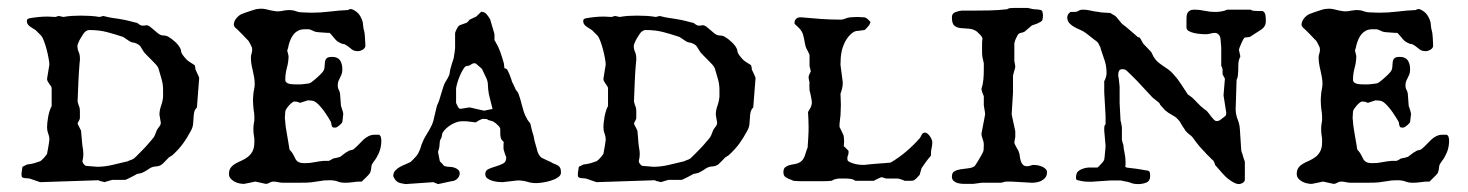

<svg xmlns="http://www.w3.org/2000/svg" viewBox="-20 -463 3731 488"><path d="M34.7 -21Q34.7 -24.4 35.9 -31.2Q37.1 -38.1 37.1 -39.1Q38.1 -39.6 42.5 -41.7Q46.9 -43.9 48.8 -44.9Q59.1 -45.9 67.4 -48.3Q75.7 -50.8 82 -53.2Q84 -54.2 86.9 -56.9Q89.8 -59.6 92.5 -62.7Q95.2 -65.9 97.2 -68.6Q99.1 -71.3 99.6 -71.8Q99.6 -72.3 100.3 -76.2Q101.1 -80.1 102.1 -85.4Q103 -90.8 104 -96.9Q105 -103 105.5 -107.4Q105.5 -116.2 102.5 -123.5Q99.6 -130.9 99.6 -139.2Q99.6 -144 100.3 -151.4Q101.1 -158.7 102.5 -166.5Q104 -174.3 106.2 -181.4Q108.4 -188.5 111.3 -193.4V-238.3Q111.3 -241.2 109.4 -244.1Q107.4 -247.1 105.2 -250Q103 -252.9 101.3 -256.1Q99.6 -259.3 99.6 -262.7L105.5 -298.8Q105.5 -304.2 103.5 -314.9Q101.6 -325.7 98.6 -336.9Q95.7 -348.1 92 -357.9Q88.4 -367.7 85.4 -371.6L70.3 -386.7Q67.4 -388.7 63.5 -390.9Q59.6 -393.1 56.4 -395.5Q53.2 -397.9 50.8 -401.1Q48.3 -404.3 48.3 -408.7Q48.3 -412.6 49.3 -413.8Q50.3 -415 54.7 -416.5Q65.9 -418.5 77.6 -419.7Q89.4 -420.9 100.6 -420.9L120.6 -419.9Q121.6 -419.9 124.8 -421.1Q127.9 -422.4 129.4 -422.4L141.1 -419.9Q151.9 -421.9 162.8 -422.6Q173.8 -423.3 185.1 -423.3Q197.3 -423.3 209.2 -422.6Q221.2 -421.9 232.9 -419.9L242.7 -422.4Q256.8 -418.5 268.8 -417Q280.8 -415.5 293 -413.1Q295.9 -412.6 301.5 -411.4Q307.1 -410.2 312.7 -408.7Q318.4 -407.2 323 -406Q327.6 -404.8 328.6 -404.8Q329.6 -403.8 333.3 -401.4Q336.9 -398.9 337.9 -398.9Q338.9 -397.9 341.3 -397.9Q342.3 -397.9 345 -397.9Q347.7 -397.9 351.6 -398.9Q356 -398.9 361.3 -395.5Q361.8 -394.5 365 -392.1Q368.2 -389.6 371.8 -386.5Q375.5 -383.3 378.7 -380.6Q381.8 -377.9 382.8 -377.4Q388.2 -373 395.8 -372.8Q403.3 -372.6 408.7 -369.1Q416.5 -364.7 425.8 -356Q435.1 -347.2 438.5 -339.4Q439.5 -338.4 440.2 -333.5Q440.9 -328.6 441.9 -327.6Q442.4 -326.2 444.3 -323.5Q446.3 -320.8 448.7 -317.9Q451.2 -314.9 453.4 -312.5Q455.6 -310.1 457 -309.1Q457.5 -308.6 460 -306.9Q462.4 -305.2 465.6 -303.2Q468.8 -301.3 471.4 -299.6Q474.1 -297.9 474.6 -297.4Q475.6 -296.4 476.3 -291.3Q477.1 -286.1 477.1 -285.6Q477.5 -284.7 479 -281.7Q480.5 -278.8 481.9 -275.4Q483.4 -272 484.9 -268.8Q486.3 -265.6 486.3 -265.1L480.5 -189.9Q475.1 -184.6 473.6 -177.7Q472.2 -170.9 471.9 -163.1Q471.7 -155.3 470.7 -147Q469.7 -138.7 465.3 -130.9Q455.6 -112.3 444.8 -97.7Q434.1 -83 418 -68.4L408.7 -62.5Q408.2 -62 405.8 -59.3Q403.3 -56.6 400.4 -53.7Q397.5 -50.8 394.8 -48.1Q392.1 -45.4 391.1 -44.9Q385.3 -40.5 376.7 -40Q368.2 -39.6 361.3 -35.6Q360.4 -34.7 353.3 -30.3Q346.2 -25.9 340.3 -23.4Q339.4 -22.9 334.5 -22Q329.6 -21 328.6 -21Q327.6 -20.5 323.5 -18.1Q319.3 -15.6 314.2 -13.2Q309.1 -10.7 304.7 -8.5Q300.3 -6.3 298.8 -5.9H266.1Q265.1 -5.9 262.5 -5.1Q259.8 -4.4 256.6 -3.4Q253.4 -2.4 250.2 -1.5Q247.1 -0.5 245.1 0Q243.7 -1 238 -2Q232.4 -2.9 230.5 -4.9L82 0Q81.1 -0.5 77.1 -1.7Q73.2 -2.9 68.6 -4.6Q64 -6.3 60.1 -7.6Q56.2 -8.8 54.7 -9.3Q52.7 -9.8 49.3 -9.8Q45.9 -9.8 42.7 -10.3Q39.6 -10.7 37.1 -12.2Q34.7 -13.7 34.7 -17.6ZM226.6 -39.1Q246.1 -39.1 266.1 -43.9Q286.1 -48.8 305.2 -53.2Q306.2 -54.2 312 -56.2Q317.9 -58.1 320.3 -60.1Q321.8 -61 325.7 -64.9Q329.6 -68.8 334.2 -73.5Q338.9 -78.1 343 -82.5Q347.2 -86.9 349.6 -89.4Q351.1 -90.8 354 -94.2Q356.9 -97.7 360.1 -101.3Q363.3 -105 366.2 -108.4Q369.1 -111.8 370.1 -113.3Q370.6 -113.3 371.6 -115.5Q372.6 -117.7 373.5 -119.1Q373.5 -119.6 374.5 -121.8Q375.5 -124 376.5 -126.5Q377.4 -128.9 378.2 -131.1Q378.9 -133.3 379.4 -133.3Q381.8 -137.7 385.3 -141.8Q388.7 -146 388.7 -151.4L385.3 -171.4Q385.3 -182.6 389.4 -194.1Q393.6 -205.6 394.5 -217.3V-234.9Q394.5 -249 390.6 -262.2Q386.7 -275.4 382.8 -289.1Q381.3 -293.5 376.5 -298.8Q371.6 -304.2 366 -309.8Q360.4 -315.4 355 -320.8Q349.6 -326.2 346.2 -330.1Q340.8 -338.4 337.4 -344.2Q334 -350.1 322.8 -354Q321.8 -354 316.7 -355.2Q311.5 -356.4 311 -357.4Q310.1 -357.4 304.2 -361.6Q298.3 -365.7 293 -369.1Q272.5 -376 252.4 -381.3Q232.4 -386.7 207 -386.7Q204.6 -386.7 203.1 -386.2Q201.7 -385.7 197.8 -383.3Q195.3 -381.8 191.9 -377Q188.5 -372.1 185.1 -366.2Q181.6 -360.4 179.2 -354.7Q176.8 -349.1 176.8 -346.2Q176.8 -337.9 179.9 -331.1Q183.1 -324.2 183.1 -314.9Q183.1 -314 183.1 -310.3Q183.1 -306.6 182.6 -306.6Q180.2 -279.3 179.2 -253.9Q178.2 -228.5 177.2 -205.1L179.7 -195.8Q181.2 -193.4 181.4 -191.4Q181.6 -189.5 182.6 -187.5Q183.1 -185.1 183.1 -179.7V-171.4Q183.1 -169.4 183.1 -165Q183.1 -160.6 182.6 -160.6Q182.6 -159.7 179.9 -154.8Q177.2 -149.9 177.2 -148.4L186 -130.9Q186 -129.9 186.5 -125Q187 -120.1 187.5 -114Q188 -107.9 188.5 -101.8Q189 -95.7 189.5 -92.3Q190.4 -86.9 191.2 -81.8Q191.9 -76.7 191.9 -70.8Q191.9 -63 189.5 -53.2Q189.9 -49.8 192.1 -46.9Q194.3 -43.9 197.8 -41.5Z M562 -21Q562 -31.2 566.9 -37.4Q571.8 -43.5 578.9 -47.4Q585.9 -51.3 594.2 -54.9Q602.5 -58.6 609.6 -64Q616.7 -69.3 621.6 -78.1Q626.5 -86.9 626.5 -101.6Q626.5 -105.5 626.5 -109.1Q626.5 -112.8 625.5 -116.7Q624 -125.5 624 -135.3Q624 -143.1 625.5 -151.4Q626.5 -155.3 626.5 -158.4Q626.5 -161.6 626.5 -165.5Q626.5 -170.9 626 -175.3Q625.5 -179.7 624.5 -185.1Q624 -190.4 623.5 -196.3Q623 -202.1 623 -208Q623 -213.4 623.5 -218.5Q624 -223.6 624.5 -229Q625.5 -234.4 626.5 -239.5Q627.4 -244.6 627.4 -250Q627.4 -258.8 625.7 -267.8Q624 -276.9 622.1 -285.6Q620.1 -293 618.9 -301Q617.7 -309.1 617.7 -316.9Q617.7 -319.8 618.2 -322.5Q618.7 -325.2 619.6 -327.6Q621.1 -332.5 621.1 -337.9Q621.1 -338.4 620.8 -338.6Q620.6 -338.9 620.6 -339.8V-341.3Q620.1 -342.8 618.9 -345.5Q617.7 -348.1 616.2 -350.8Q614.7 -353.5 613.5 -356Q612.3 -358.4 611.8 -358.9Q609.9 -360.8 605 -366Q600.1 -371.1 594.7 -376.7Q589.4 -382.3 584.2 -387.2Q579.1 -392.1 577.1 -393.6Q576.7 -394.5 575.4 -396.5Q574.2 -398.4 574.2 -399.4Q574.2 -409.2 581.5 -417.5Q588.9 -425.8 596.7 -428.2Q600.1 -429.7 605.7 -431.6Q611.3 -433.6 616.9 -435.3Q622.6 -437 627 -438.5Q631.3 -439.9 632.3 -439.9Q633.3 -439.9 637.2 -440.4Q641.1 -440.9 643.1 -440.9Q649.9 -440.9 656 -439.5Q662.1 -438 668.5 -436.5Q672.4 -436 676.8 -435.1Q681.2 -434.1 685.5 -434.1Q689.9 -434.1 693.4 -434.6Q696.8 -435.1 700.7 -436Q704.1 -436.5 707.5 -437Q710.9 -437.5 714.8 -437.5Q724.1 -437.5 731.9 -434.6Q739.7 -431.6 748 -431.6Q748.5 -431.6 751.5 -431.4Q754.4 -431.2 758.1 -431.2Q761.7 -431.2 765.4 -430.9Q769 -430.7 771.5 -430.7Q794.9 -430.7 818.1 -433.6Q841.3 -436.5 864.7 -437.5Q867.2 -439.5 868.9 -439.7Q870.6 -439.9 874 -439.9Q886.7 -434.6 893.1 -425.8Q899.4 -417 902.3 -405.3Q902.3 -404.3 902.6 -401.4Q902.8 -398.4 903.3 -395Q903.8 -391.6 904.3 -388.7Q904.8 -385.7 905.3 -385.3Q905.3 -384.8 905.8 -383.5Q906.2 -382.3 906.7 -378.2Q907.2 -374 907.7 -366.7Q908.2 -359.4 908.7 -347.2Q908.7 -340.8 902.1 -336.9Q895.5 -333 890.1 -333Q884.8 -333 881.3 -334Q877.9 -335 875 -336.9Q872.1 -338.9 869.1 -341.6Q866.2 -344.2 861.8 -347.2Q861.3 -347.2 859.1 -348.4Q856.9 -349.6 856 -350.6Q855.5 -350.6 851.6 -351.3Q847.7 -352.1 846.7 -353Q836.9 -356.9 831.3 -364Q825.7 -371.1 817.9 -379.4Q815.4 -379.4 810.3 -379.6Q805.2 -379.9 799.1 -380.4Q793 -380.9 787.6 -381.3Q782.2 -381.8 780.3 -382.8Q779.3 -382.8 774.4 -385.3Q769.5 -387.7 768.1 -387.7Q767.6 -388.7 762.5 -388.7Q757.3 -388.7 754.9 -388.7Q745.1 -388.7 738.3 -385.3Q731.4 -381.8 726.6 -376Q721.7 -370.1 718.5 -362.5Q715.3 -355 713.4 -347.2Q713.4 -346.2 712.2 -341.3Q710.9 -336.4 710 -334.5Q710 -333.5 710.7 -331.8Q711.4 -330.1 713.4 -320.8Q713.4 -305.7 709.2 -290.8Q705.1 -275.9 705.1 -260.3Q705.1 -255.9 708 -253.4Q710.9 -251 715.1 -250Q719.2 -249 723.9 -248.8Q728.5 -248.5 731.9 -248.5H743.2Q745.6 -248.5 749.8 -249Q753.9 -249.5 757.8 -250Q761.7 -250.5 764.9 -251Q768.1 -251.5 768.1 -252Q768.6 -252 771 -253.7Q773.4 -255.4 776.1 -257.6Q778.8 -259.8 781.7 -262.2Q784.7 -264.6 786.1 -266.1Q787.6 -267.6 789.8 -269.5Q792 -271.5 794.2 -273.7Q796.4 -275.9 798.1 -277.8Q799.8 -279.8 800.3 -280.3Q804.7 -286.1 804.9 -293Q805.2 -299.8 805.9 -305.4Q806.6 -311 810.1 -314.7Q813.5 -318.4 824.2 -318.4Q838.4 -318.4 844.2 -309.6Q850.1 -300.8 850.1 -287.1Q850.1 -278.8 848.1 -273.9Q846.2 -269 844 -265.1Q841.8 -261.2 840.1 -256.8Q838.4 -252.4 838.4 -245.6Q838.4 -239.3 840.8 -235.1Q843.3 -231 844.2 -225.6L846.7 -193.4Q847.2 -192.9 847.9 -190.4Q848.6 -188 849.6 -184.8Q850.6 -181.6 851.6 -178.5Q852.5 -175.3 852.5 -173.3Q852.1 -170.9 851.8 -167.5Q851.6 -164.1 851.1 -160.6Q850.6 -156.7 850.1 -152.8Q849.6 -151.4 847.7 -149.2Q845.7 -147 843 -144.8Q840.3 -142.6 837.4 -140.6Q834.5 -138.7 832.5 -138.7Q830.6 -138.7 827.6 -138.9Q824.7 -139.2 824.2 -141.1Q823.2 -142.1 822.3 -147Q821.3 -151.9 821.3 -152.8Q818.8 -157.2 814.9 -163.6Q811 -169.9 806.2 -177Q801.3 -184.1 795.4 -190.9Q789.6 -197.8 783.7 -202.6Q778.3 -206.5 772.2 -207.3Q766.1 -208 762.2 -208L743.2 -201.7Q742.2 -201.7 738.5 -203.1Q734.9 -204.6 733.4 -204.6H731.4Q730.5 -204.6 730 -204.8Q729.5 -205.1 728.5 -205.1Q726.1 -205.1 722.2 -202.1Q718.3 -199.2 714.6 -195.1Q710.9 -190.9 708 -186.5Q705.1 -182.1 705.1 -179.2Q705.1 -178.2 704.6 -173.1Q704.1 -168 704.1 -164.6Q704.1 -163.6 704.1 -161.6Q704.1 -159.7 704.6 -157.7Q704.6 -155.8 705.1 -152.8Q705.1 -148.9 706.5 -138.9Q708 -128.9 710 -117.9Q711.9 -106.9 713.6 -96.9Q715.3 -86.9 715.8 -83Q722.7 -75.7 725.6 -69.6Q728.5 -63.5 731.2 -58.6Q733.9 -53.7 739 -51Q744.1 -48.3 755.4 -48.3Q767.6 -48.3 779.5 -50.8Q791.5 -53.2 803.7 -54.2H815.4Q816.4 -54.2 821 -56.6Q825.7 -59.1 826.7 -60.1L838.4 -62.5Q840.3 -63.5 843.5 -64.2Q846.7 -64.9 846.7 -65.9Q848.1 -66.9 854 -71.5Q859.9 -76.2 861.8 -76.7Q866.7 -80.6 872.1 -81.3Q877.4 -82 881.3 -85.9Q887.2 -90.8 892.8 -96.9Q898.4 -103 904.3 -108.4Q910.2 -113.8 917.2 -117.2Q924.3 -120.6 933.1 -120.6H943.4Q947.3 -118.2 948.2 -113.8Q949.2 -109.4 949.2 -105Q949.2 -82.5 937 -62.5Q937 -62 935.3 -59.6Q933.6 -57.1 931.4 -54.2Q929.2 -51.3 927.5 -48.6Q925.8 -45.9 925.3 -44.9Q924.8 -44.4 924.3 -42Q923.8 -39.6 923.6 -36.6Q923.3 -33.7 922.9 -31Q922.4 -28.3 921.9 -27.8Q921.9 -26.9 921.1 -24.9Q920.4 -22.9 919.4 -22Q918.5 -20.5 915.8 -17.6Q913.1 -14.6 909.7 -11.5Q906.2 -8.3 903.3 -5.4Q900.4 -2.4 899.4 -1.5H895Q886.2 -1.5 877.4 0Q867.2 1.5 856.9 1.5Q846.7 1.5 838.4 -1.7Q830.1 -4.9 817.9 -4.9Q815.4 -4.9 810.1 -4.6Q804.7 -4.4 803.7 -4.4L780.8 -1Q770 1 758.8 1.2Q747.6 1.5 736.3 1.5H700.7Q692.9 1.5 687 0Q681.2 -1.5 674.3 -1.5Q669.4 -1.5 664.8 1.5Q660.2 4.4 655.8 4.4L628.9 -1.5Q628.4 -1.5 625 -0.7Q621.6 0 617.2 1Q612.8 2 607.9 2.9Q603 3.9 600.1 4.4Q594.2 4.4 587.6 2.9Q581.1 1.5 575.4 -1.7Q569.8 -4.9 565.9 -9.5Q562 -14.2 562 -21Z M1266.6 -64Q1266.1 -64.5 1265.1 -67.1Q1264.2 -69.8 1263.2 -72.8Q1262.2 -75.7 1261.5 -78.1Q1260.7 -80.6 1260.7 -81.1Q1259.8 -82.5 1259.8 -85.2Q1259.8 -87.9 1259.8 -91.3Q1259.8 -94.2 1259.8 -97.2Q1259.8 -100.1 1260.7 -101.6Q1253.9 -107.9 1252.7 -113Q1251.5 -118.2 1251.5 -125V-135.3Q1251.5 -136.2 1250.5 -138.2Q1249.5 -140.1 1249 -141.1Q1247.6 -142.1 1243.4 -146.5Q1239.3 -150.9 1236.8 -151.9Q1232.9 -155.3 1227.1 -156.2Q1221.2 -157.2 1216.8 -160.6Q1215.8 -160.6 1212.2 -160.6Q1208.5 -160.6 1207.5 -161.1Q1204.1 -160.2 1199.5 -158Q1194.8 -155.8 1193.8 -154.8L1189 -151.9L1165 -154.8H1153.3Q1147 -154.8 1140.1 -152.3Q1133.3 -149.9 1126.7 -146Q1120.1 -142.1 1114.5 -137Q1108.9 -131.8 1105.5 -126.5Q1104.5 -125.5 1103.5 -120.6Q1102.5 -115.7 1102.5 -114.7Q1101.6 -111.8 1099.6 -108.6Q1097.7 -105.5 1097.7 -101.6L1096.7 -89.4L1093.3 -76.7L1097.7 -54.2Q1097.7 -53.2 1099.1 -51.8Q1100.6 -50.3 1102.5 -48.3Q1107.9 -43 1107.9 -42Q1107.9 -41.5 1109.6 -41Q1111.3 -40.5 1113.3 -40Q1115.2 -39.6 1117.2 -39.3Q1119.1 -39.1 1119.6 -39.1Q1122.6 -39.1 1127.4 -38.6Q1132.3 -38.1 1137 -36.1Q1141.6 -34.2 1145 -31Q1148.4 -27.8 1148.4 -22Q1148.4 -16.1 1144 -10.7Q1139.6 -5.4 1133.3 -3.4Q1130.9 -2.9 1125.5 -2Q1120.1 -1 1113.8 0.5Q1107.4 2 1101.6 3.2Q1095.7 4.4 1093.3 4.9L1081.5 0L1010.7 4.9Q1004.4 3.9 999.8 2.9Q995.1 2 991.5 0Q987.8 -2 985.1 -5.4Q982.4 -8.8 979.5 -15.1Q979.5 -23.9 984.6 -29.5Q989.7 -35.2 997.1 -39.1Q1004.4 -43 1012.2 -46.1Q1020 -49.3 1024.9 -52.2Q1024.9 -53.2 1026.1 -54Q1027.3 -54.7 1028.3 -55.7Q1032.7 -60.1 1037.8 -65.9Q1043 -71.8 1045.4 -78.6Q1045.9 -79.1 1046.9 -81.5Q1047.9 -84 1048.8 -86.9Q1049.8 -89.8 1050.5 -92.3Q1051.3 -94.7 1051.3 -95.2Q1056.6 -109.4 1064 -120.8Q1071.3 -132.3 1076.7 -143.6Q1077.1 -144 1078.1 -146.5Q1079.1 -148.9 1080.1 -151.9Q1081.1 -154.8 1081.8 -157.2Q1082.5 -159.7 1082.5 -160.6L1090.8 -195.3Q1091.3 -195.8 1092.3 -198Q1093.3 -200.2 1094.2 -202.6Q1095.2 -205.1 1095.9 -207Q1096.7 -209 1096.7 -209.5L1105.5 -238.3Q1108.4 -249 1113 -256.1Q1117.7 -263.2 1122.1 -272.9L1124.5 -287.1Q1125.5 -289.1 1126.5 -293.7Q1127.4 -298.3 1127.9 -298.8L1133.3 -315.9Q1133.3 -317.9 1134 -321.3Q1134.8 -324.7 1135.3 -328.6Q1135.7 -332.5 1136.2 -336.2Q1136.7 -339.8 1136.7 -341.3V-378.4Q1136.7 -379.9 1137.9 -382.8Q1139.2 -385.7 1140.6 -388.9Q1142.1 -392.1 1144 -394.8Q1146 -397.5 1148.4 -398.9L1165 -404.8Q1166.5 -404.8 1169.7 -408.4Q1172.9 -412.1 1173.8 -413.1L1190.4 -420.9L1203.1 -433.1Q1211.4 -433.1 1217 -426.5Q1222.7 -419.9 1226.1 -413.1Q1226.6 -410.6 1228.3 -405.3Q1230 -399.9 1231.7 -393.8Q1233.4 -387.7 1235.1 -382.3Q1236.8 -377 1236.8 -375V-360.8Q1237.8 -359.9 1238.8 -357.9Q1239.7 -356 1240.2 -355Q1247.1 -343.8 1252 -329.8Q1256.8 -315.9 1260.7 -301.8Q1261.7 -292 1262 -290.5Q1262.2 -289.1 1263.2 -289.1Q1267.6 -289.1 1269.8 -284.9Q1272 -280.8 1274.4 -275.4L1280.3 -259.3Q1280.3 -257.8 1281.7 -254.6Q1283.2 -251.5 1285.2 -247.6Q1287.1 -243.7 1288.8 -240Q1290.5 -236.3 1291 -234.9Q1291.5 -234.4 1294.4 -230.5Q1295.9 -228.5 1296.9 -227.1Q1297.4 -226.1 1298.8 -221.9Q1300.3 -217.8 1301.8 -212.9Q1303.2 -208 1304.4 -203.9Q1305.7 -199.7 1305.7 -198.7Q1308.1 -189 1311.3 -179Q1314.5 -168.9 1319.8 -160.6Q1319.8 -159.2 1323.7 -154.5Q1327.6 -149.9 1328.1 -148.4L1331.1 -135.3Q1333 -127 1335 -121.6Q1336.9 -116.2 1337.4 -110.8Q1337.4 -109.4 1338.6 -105Q1339.8 -100.6 1341.3 -95.5Q1342.8 -90.3 1344 -86.2Q1345.2 -82 1345.2 -81.1Q1346.2 -75.7 1350.1 -69.3Q1354 -63 1357.9 -61.5Q1358.4 -61 1361.6 -59.6Q1364.7 -58.1 1368.4 -56.4Q1372.1 -54.7 1375.2 -53.2Q1378.4 -51.8 1378.9 -51.8Q1384.8 -47.9 1389.9 -46.1Q1395 -44.4 1398.4 -42.2Q1401.9 -40 1403.8 -36.1Q1405.8 -32.2 1405.8 -24.4Q1405.8 -17.1 1397.9 -12Q1390.1 -6.8 1379.6 -3.7Q1369.1 -0.5 1358.6 1Q1348.1 2.4 1343.3 2.4Q1330.6 2.4 1320.1 -1Q1309.6 -4.4 1295.4 -4.4L1257.3 0Q1252.4 0 1245.1 -0.7Q1237.8 -1.5 1230.7 -3.7Q1223.6 -5.9 1218.5 -9.8Q1213.4 -13.7 1213.4 -20.5Q1213.4 -29.8 1221.7 -33.4Q1230 -37.1 1240 -40Q1250 -43 1258.3 -47.1Q1266.6 -51.3 1266.6 -61.5ZM1173.8 -189.9Q1174.3 -189.9 1177.5 -189.2Q1180.7 -188.5 1184.8 -187.5Q1189 -186.5 1193.1 -185.5Q1197.3 -184.6 1199.7 -184.1L1210.9 -181.6Q1211.4 -182.1 1214.8 -182.6Q1218.3 -183.1 1222.2 -184.1L1231.9 -186L1222.7 -223.1Q1221.7 -227.5 1220.9 -235.1Q1220.2 -242.7 1220.2 -245.1Q1220.2 -251.5 1219 -256.1Q1217.8 -260.7 1215.8 -265.1Q1213.9 -269.5 1211.4 -274.2Q1209 -278.8 1206.5 -284.7Q1205.6 -288.1 1200 -292.5Q1194.3 -296.9 1190.4 -300.8Q1189 -302.2 1185.5 -302.2Q1181.2 -302.2 1176.8 -298.8Q1172.4 -295.4 1167 -295.4Q1162.6 -295.4 1158 -288.1Q1153.3 -280.8 1149.2 -271.2Q1145 -261.7 1142.3 -252.2Q1139.6 -242.7 1139.2 -238.3V-201.2Q1140.1 -199.7 1142.1 -195.3Q1144 -190.9 1145 -189.9Q1146 -189 1147 -187.7Q1147.9 -186.5 1149.9 -186.5Q1150.9 -186.5 1154.5 -187Q1158.2 -187.5 1162.1 -188.2Q1166 -189 1169.4 -189.5Q1172.9 -189.9 1173.8 -189.9Z M1448.7 -21Q1448.7 -24.4 1450 -31.2Q1451.2 -38.1 1451.2 -39.1Q1452.1 -39.6 1456.5 -41.7Q1460.9 -43.9 1462.9 -44.9Q1473.1 -45.9 1481.4 -48.3Q1489.7 -50.8 1496.1 -53.2Q1498 -54.2 1501 -56.9Q1503.9 -59.6 1506.6 -62.7Q1509.3 -65.9 1511.2 -68.6Q1513.2 -71.3 1513.7 -71.8Q1513.7 -72.3 1514.4 -76.2Q1515.1 -80.1 1516.1 -85.4Q1517.1 -90.8 1518.1 -96.9Q1519 -103 1519.5 -107.4Q1519.5 -116.2 1516.6 -123.5Q1513.7 -130.9 1513.7 -139.2Q1513.7 -144 1514.4 -151.4Q1515.1 -158.7 1516.6 -166.5Q1518.1 -174.3 1520.3 -181.4Q1522.5 -188.5 1525.4 -193.4V-238.3Q1525.4 -241.2 1523.4 -244.1Q1521.5 -247.1 1519.3 -250Q1517.1 -252.9 1515.4 -256.1Q1513.7 -259.3 1513.7 -262.7L1519.5 -298.8Q1519.5 -304.2 1517.6 -314.9Q1515.6 -325.7 1512.7 -336.9Q1509.8 -348.1 1506.1 -357.9Q1502.4 -367.7 1499.5 -371.6L1484.4 -386.7Q1481.4 -388.7 1477.5 -390.9Q1473.6 -393.1 1470.5 -395.5Q1467.3 -397.9 1464.8 -401.1Q1462.4 -404.3 1462.4 -408.7Q1462.4 -412.6 1463.4 -413.8Q1464.4 -415 1468.8 -416.5Q1480 -418.5 1491.7 -419.7Q1503.4 -420.9 1514.6 -420.9L1534.7 -419.9Q1535.6 -419.9 1538.8 -421.1Q1542 -422.4 1543.5 -422.4L1555.2 -419.9Q1565.9 -421.9 1576.9 -422.6Q1587.9 -423.3 1599.1 -423.3Q1611.3 -423.3 1623.3 -422.6Q1635.3 -421.9 1647 -419.9L1656.7 -422.4Q1670.9 -418.5 1682.9 -417Q1694.8 -415.5 1707 -413.1Q1710 -412.6 1715.6 -411.4Q1721.2 -410.2 1726.8 -408.7Q1732.4 -407.2 1737.1 -406Q1741.7 -404.8 1742.7 -404.8Q1743.7 -403.8 1747.3 -401.4Q1751 -398.9 1752 -398.9Q1752.9 -397.9 1755.4 -397.9Q1756.3 -397.9 1759 -397.9Q1761.7 -397.9 1765.6 -398.9Q1770 -398.9 1775.4 -395.5Q1775.9 -394.5 1779.1 -392.1Q1782.2 -389.6 1785.9 -386.5Q1789.6 -383.3 1792.7 -380.6Q1795.9 -377.9 1796.9 -377.4Q1802.2 -373 1809.8 -372.8Q1817.4 -372.6 1822.8 -369.1Q1830.6 -364.7 1839.8 -356Q1849.1 -347.2 1852.5 -339.4Q1853.5 -338.4 1854.2 -333.5Q1855 -328.6 1856 -327.6Q1856.4 -326.2 1858.4 -323.5Q1860.4 -320.8 1862.8 -317.9Q1865.2 -314.9 1867.4 -312.5Q1869.6 -310.1 1871.1 -309.1Q1871.6 -308.6 1874 -306.9Q1876.5 -305.2 1879.6 -303.2Q1882.8 -301.3 1885.5 -299.6Q1888.2 -297.9 1888.7 -297.4Q1889.6 -296.4 1890.4 -291.3Q1891.1 -286.1 1891.1 -285.6Q1891.6 -284.7 1893.1 -281.7Q1894.5 -278.8 1896 -275.4Q1897.5 -272 1898.9 -268.8Q1900.4 -265.6 1900.4 -265.1L1894.5 -189.9Q1889.2 -184.6 1887.7 -177.7Q1886.2 -170.9 1886 -163.1Q1885.7 -155.3 1884.8 -147Q1883.8 -138.7 1879.4 -130.9Q1869.6 -112.3 1858.9 -97.7Q1848.1 -83 1832 -68.4L1822.8 -62.5Q1822.3 -62 1819.8 -59.3Q1817.4 -56.6 1814.5 -53.7Q1811.5 -50.8 1808.8 -48.1Q1806.2 -45.4 1805.2 -44.9Q1799.3 -40.5 1790.8 -40Q1782.2 -39.6 1775.4 -35.6Q1774.4 -34.7 1767.3 -30.3Q1760.3 -25.9 1754.4 -23.4Q1753.4 -22.9 1748.5 -22Q1743.7 -21 1742.7 -21Q1741.7 -20.5 1737.5 -18.1Q1733.4 -15.6 1728.3 -13.2Q1723.1 -10.7 1718.8 -8.5Q1714.4 -6.3 1712.9 -5.9H1680.2Q1679.2 -5.9 1676.5 -5.1Q1673.8 -4.4 1670.7 -3.4Q1667.5 -2.4 1664.3 -1.5Q1661.1 -0.5 1659.2 0Q1657.7 -1 1652.1 -2Q1646.5 -2.9 1644.5 -4.9L1496.1 0Q1495.1 -0.5 1491.2 -1.7Q1487.3 -2.9 1482.7 -4.6Q1478 -6.3 1474.1 -7.6Q1470.2 -8.8 1468.8 -9.3Q1466.8 -9.8 1463.4 -9.8Q1460 -9.8 1456.8 -10.3Q1453.6 -10.7 1451.2 -12.2Q1448.7 -13.7 1448.7 -17.6ZM1640.6 -39.1Q1660.2 -39.1 1680.2 -43.9Q1700.2 -48.8 1719.2 -53.2Q1720.2 -54.2 1726.1 -56.2Q1731.9 -58.1 1734.4 -60.1Q1735.8 -61 1739.7 -64.9Q1743.7 -68.8 1748.3 -73.5Q1752.9 -78.1 1757.1 -82.5Q1761.2 -86.9 1763.7 -89.4Q1765.1 -90.8 1768.1 -94.2Q1771 -97.7 1774.2 -101.3Q1777.3 -105 1780.3 -108.4Q1783.2 -111.8 1784.2 -113.3Q1784.7 -113.3 1785.6 -115.5Q1786.6 -117.7 1787.6 -119.1Q1787.6 -119.6 1788.6 -121.8Q1789.6 -124 1790.5 -126.5Q1791.5 -128.9 1792.2 -131.1Q1793 -133.3 1793.5 -133.3Q1795.9 -137.7 1799.3 -141.8Q1802.7 -146 1802.7 -151.4L1799.3 -171.4Q1799.3 -182.6 1803.5 -194.1Q1807.6 -205.6 1808.6 -217.3V-234.9Q1808.6 -249 1804.7 -262.2Q1800.8 -275.4 1796.9 -289.1Q1795.4 -293.5 1790.5 -298.8Q1785.6 -304.2 1780 -309.8Q1774.4 -315.4 1769 -320.8Q1763.7 -326.2 1760.3 -330.1Q1754.9 -338.4 1751.5 -344.2Q1748 -350.1 1736.8 -354Q1735.8 -354 1730.7 -355.2Q1725.6 -356.4 1725.1 -357.4Q1724.1 -357.4 1718.3 -361.6Q1712.4 -365.7 1707 -369.1Q1686.5 -376 1666.5 -381.3Q1646.5 -386.7 1621.1 -386.7Q1618.7 -386.7 1617.2 -386.2Q1615.7 -385.7 1611.8 -383.3Q1609.4 -381.8 1606 -377Q1602.5 -372.1 1599.1 -366.2Q1595.7 -360.4 1593.3 -354.7Q1590.8 -349.1 1590.8 -346.2Q1590.8 -337.9 1594 -331.1Q1597.2 -324.2 1597.2 -314.9Q1597.2 -314 1597.2 -310.3Q1597.2 -306.6 1596.7 -306.6Q1594.2 -279.3 1593.3 -253.9Q1592.3 -228.5 1591.3 -205.1L1593.8 -195.8Q1595.2 -193.4 1595.5 -191.4Q1595.7 -189.5 1596.7 -187.5Q1597.2 -185.1 1597.2 -179.7V-171.4Q1597.2 -169.4 1597.2 -165Q1597.2 -160.6 1596.7 -160.6Q1596.7 -159.7 1594 -154.8Q1591.3 -149.9 1591.3 -148.4L1600.1 -130.9Q1600.1 -129.9 1600.6 -125Q1601.1 -120.1 1601.6 -114Q1602.1 -107.9 1602.5 -101.8Q1603 -95.7 1603.5 -92.3Q1604.5 -86.9 1605.2 -81.8Q1606 -76.7 1606 -70.8Q1606 -63 1603.5 -53.2Q1604 -49.8 1606.2 -46.9Q1608.4 -43.9 1611.8 -41.5Z M1971.2 -25.4Q1971.2 -34.2 1975.6 -37.8Q1980 -41.5 1986.3 -43.2Q1992.7 -44.9 1999.5 -45.9Q2006.3 -46.9 2011.7 -49.8Q2017.1 -52.7 2020.3 -57.1Q2023.4 -61.5 2025.4 -66.7Q2027.3 -71.8 2028.8 -77.1Q2030.3 -82.5 2032.7 -87.9Q2033.7 -101.1 2034.4 -114Q2035.2 -127 2035.2 -140.1Q2035.2 -149.9 2034.7 -159.2Q2034.2 -168.5 2033.7 -178.2Q2036.6 -182.6 2040 -189.2Q2043.5 -195.8 2043.5 -203.6Q2043.5 -205.1 2042.7 -209.5Q2042 -213.9 2041 -218.8Q2040 -223.6 2039.1 -227.8Q2038.1 -231.9 2037.6 -232.9Q2037.6 -233.9 2037.4 -238.5Q2037.1 -243.2 2037.1 -247.6Q2037.1 -249.5 2037.4 -251Q2037.6 -252.4 2037.6 -253.4Q2037.6 -254.4 2036.4 -258.5Q2035.2 -262.7 2035.2 -267.6Q2035.2 -269 2037.1 -273.9Q2039.1 -278.8 2041 -282.2Q2040 -283.2 2039.3 -288.1Q2038.6 -293 2037.6 -293.9V-322.8Q2037.6 -323.7 2036.4 -326.4Q2035.2 -329.1 2033.7 -332Q2032.2 -335 2031 -337.4Q2029.8 -339.8 2029.3 -340.3Q2026.9 -346.2 2025.9 -352.3Q2024.9 -358.4 2023.7 -364.3Q2022.5 -370.1 2020.8 -376Q2019 -381.8 2015.1 -386.7Q2013.7 -389.2 2008.1 -394.5Q2002.4 -399.9 2000.5 -401.4Q1999.5 -401.9 1999.5 -403.6Q1999.5 -405.3 1999.5 -406.2Q1999.5 -411.6 2003.7 -415.3Q2007.8 -418.9 2013.2 -418.9H2017.6Q2043 -416.5 2066.9 -414.8Q2090.8 -413.1 2117.2 -413.1Q2122.6 -413.1 2127.9 -415.5Q2133.3 -418 2140.1 -418.9L2158.7 -419.9L2177.2 -418.9Q2179.2 -418.9 2183.3 -416Q2187.5 -413.1 2189 -410.6L2192.4 -407.2Q2192.4 -406.2 2191.2 -403.1Q2189.9 -399.9 2189 -398.9Q2187 -396.5 2183.1 -392.1Q2179.2 -387.7 2177.2 -386.7Q2176.3 -386.7 2173.3 -386.2Q2170.4 -385.7 2167 -385.3Q2163.6 -384.8 2160.6 -384.5Q2157.7 -384.3 2156.7 -384.3Q2149.9 -382.8 2143.6 -377.2Q2137.2 -371.6 2132.3 -364.3Q2127.4 -356.9 2124.3 -348.9Q2121.1 -340.8 2119.6 -334.5Q2117.7 -325.7 2116.9 -316.4Q2116.2 -307.1 2116.2 -298.3L2122.1 -253.4Q2122.1 -245.6 2120.4 -238.5Q2118.7 -231.4 2116.2 -224.6Q2116.2 -221.7 2116.7 -213.6Q2117.2 -205.6 2117.2 -196.8Q2117.2 -188 2116.7 -180.2Q2116.2 -172.4 2116.2 -168.9Q2116.2 -168.5 2115.7 -165.5Q2115.2 -162.6 2115 -159.2Q2114.7 -155.8 2114.3 -152.6Q2113.8 -149.4 2113.8 -148.4V-140.1Q2114.3 -139.2 2116 -136Q2117.7 -132.8 2119.4 -128.9Q2121.1 -125 2122.8 -121.6Q2124.5 -118.2 2124.5 -116.7Q2124.5 -114.7 2125 -110.8Q2125.5 -106.9 2125.5 -103Q2125.5 -98.6 2125 -95.5Q2124.5 -92.3 2124.5 -91.3Q2127 -89.8 2131.3 -85.2Q2135.7 -80.6 2136.7 -79.6V-75.2Q2136.7 -72.8 2136.2 -70.8Q2135.7 -68.8 2134.8 -66.9Q2133.8 -64.5 2133.8 -62.5Q2133.8 -60.5 2133.8 -58.1Q2133.8 -54.2 2138.4 -51.8Q2143.1 -49.3 2149.4 -47.4Q2155.8 -45.4 2161.9 -44.7Q2168 -43.9 2170.4 -43.9H2177.2Q2180.7 -44.4 2190.4 -45.4Q2200.2 -46.4 2210.7 -47.1Q2221.2 -47.9 2230.7 -48.6Q2240.2 -49.3 2243.7 -49.8Q2264.6 -62 2283.2 -77.9Q2301.8 -93.8 2317.4 -111.3Q2318.8 -112.8 2320.1 -115.5Q2321.3 -118.2 2322.5 -120.4Q2323.7 -122.6 2325.7 -124.3Q2327.6 -126 2331.1 -126Q2334 -126 2337.4 -123.3Q2340.8 -120.6 2343.5 -116.7Q2346.2 -112.8 2347.9 -108.6Q2349.6 -104.5 2349.6 -101.6Q2349.6 -93.3 2347.9 -86.9Q2346.2 -80.6 2346.2 -72.8V-67.4Q2344.7 -65.9 2341.1 -61.5Q2337.4 -57.1 2333.7 -52Q2330.1 -46.9 2326.9 -42.2Q2323.7 -37.6 2322.3 -35.6L2317.4 -18.6Q2316.4 -17.6 2312 -12.7Q2307.6 -7.8 2305.7 -6.8Q2303.2 -4.4 2300 -3.9Q2296.9 -3.4 2293.5 -3.4H2279.3Q2278.8 -3.9 2276.4 -4.9Q2273.9 -5.9 2271 -6.8Q2268.1 -7.8 2265.4 -8.5Q2262.7 -9.3 2261.7 -9.3H2232.9Q2231.4 -9.3 2226.6 -11Q2221.7 -12.7 2221.2 -12.7Q2220.2 -12.7 2217 -11.5Q2213.9 -10.3 2212.4 -9.3Q2210.4 -8.3 2206.3 -6.3Q2202.1 -4.4 2200.7 -3.4H2154.3Q2147.9 -7.8 2140.6 -8.5Q2133.3 -9.3 2126.5 -9.3H2116.2Q2110.8 -9.3 2105.5 -8.3Q2100.1 -7.3 2093.3 -3.4Q2081.5 -2.4 2069.6 -2.4Q2057.6 -2.4 2045.4 -2.4Q2033.2 -2.4 2021.2 -2.4Q2009.3 -2.4 1997.1 -3.4L1982.9 -9.3Q1977.1 -11.7 1974.1 -15.1Q1971.2 -18.6 1971.2 -25.4Z M2399.4 -14.2Q2399.4 -23.9 2405.8 -27.6Q2412.1 -31.2 2421.4 -32.7Q2430.7 -34.2 2440.4 -35.2Q2450.2 -36.1 2457 -40.5Q2457.5 -41 2458 -42Q2459.5 -43.5 2459.5 -43.9Q2460.9 -45.9 2463.6 -50.3Q2466.3 -54.7 2469 -59.3Q2471.7 -64 2474.1 -68.1Q2476.6 -72.3 2477.1 -73.7Q2479.5 -77.6 2480 -81.8Q2480.5 -85.9 2480.5 -94.7Q2480.5 -100.1 2479.5 -103.5Q2478.5 -106.9 2477.5 -109.9Q2476.6 -112.8 2475.6 -116Q2474.6 -119.1 2474.6 -123.5L2483.9 -172.4Q2483.9 -174.3 2483.2 -179Q2482.4 -183.6 2480.5 -195.3V-218.8Q2479.5 -220.2 2477.1 -226.8Q2474.6 -233.4 2474.6 -237.3Q2478.5 -249.5 2479.5 -261.5Q2480.5 -273.4 2480.5 -286.1V-302.2L2477.1 -317.4Q2476.1 -323.2 2476.1 -329.3Q2476.1 -335.4 2476.1 -341.3Q2476.1 -346.7 2476.1 -352.5Q2476.1 -358.4 2477.1 -364.7Q2476.1 -370.1 2470.7 -375.2Q2465.3 -380.4 2462.9 -382.8Q2453.1 -389.6 2442.1 -390.1Q2431.2 -390.6 2421.6 -391.6Q2412.1 -392.6 2405.8 -397.7Q2399.4 -402.8 2399.4 -418.9Q2399.4 -428.7 2407.7 -431.9Q2416 -435.1 2423.8 -436H2451.7Q2474.1 -436 2495.8 -436.5Q2517.6 -437 2539.6 -439.5Q2543 -441.9 2547.9 -442.4Q2552.7 -442.9 2558.1 -442.9H2590.3Q2591.3 -442.9 2594 -442.4Q2596.7 -441.9 2599.6 -441.2Q2602.5 -440.4 2605 -439.9Q2607.4 -439.5 2607.9 -439.5Q2614.7 -439.5 2622.1 -438.2Q2629.4 -437 2629.4 -433.1Q2629.9 -430.7 2630.4 -428.5Q2630.9 -426.3 2630.9 -423.8Q2630.9 -420.9 2630.4 -417.7Q2629.9 -414.6 2629.4 -412.1Q2628.4 -409.7 2624.8 -407.5Q2621.1 -405.3 2616.7 -403.3Q2612.3 -401.4 2607.9 -400.1Q2603.5 -398.9 2602.1 -397.9L2584.5 -382.8Q2580.6 -380.4 2574.7 -379.4Q2568.8 -378.4 2566.4 -373.5Q2565.9 -372.6 2563.7 -368.2Q2561.5 -363.8 2560.5 -361.3Q2560.1 -360.4 2559.1 -356.4Q2558.6 -354.5 2558.1 -353V-308.1Q2558.1 -307.1 2559.1 -303Q2560.1 -298.8 2560.5 -293Q2560.5 -292 2559.6 -288.6Q2558.6 -285.2 2557.4 -281.2Q2556.2 -277.3 2555.4 -273.9Q2554.7 -270.5 2554.7 -269.5V-228L2551.3 -172.4L2560.5 -129.4V-114.7Q2560.5 -113.8 2559.3 -108.4Q2558.1 -103 2558.1 -100.6Q2558.1 -99.1 2559.8 -95.5Q2561.5 -91.8 2563.7 -87.9Q2565.9 -84 2567.9 -80.6Q2569.8 -77.1 2569.8 -76.2Q2571.3 -71.8 2572 -65.7Q2572.8 -59.6 2574.5 -54Q2576.2 -48.3 2579.8 -44.4Q2583.5 -40.5 2590.3 -40.5Q2595.7 -40.5 2599.6 -42.2Q2603.5 -43.9 2607.9 -43.9Q2611.3 -43.9 2616.9 -43Q2622.6 -42 2627.9 -39.8Q2633.3 -37.6 2637.2 -33.9Q2641.1 -30.3 2641.1 -25.4Q2641.1 -17.6 2637.5 -12.5Q2633.8 -7.3 2628.2 -4.2Q2622.6 -1 2615.7 0.2Q2608.9 1.5 2603 1.5L2549.8 -1.5H2536.1Q2535.2 -1.5 2530.3 0Q2525.4 1.5 2524.4 1.5H2474.6L2453.6 4.4H2438.5Q2433.1 4.4 2426.5 4.2Q2419.9 3.9 2413.8 2.2Q2407.7 0.5 2403.6 -3.4Q2399.4 -7.3 2399.4 -14.2Z M2752.9 -1Q2744.1 -1 2737.8 -1.5Q2731.4 -2 2721.7 -4.4Q2716.3 -5.4 2715.6 -6.8Q2714.8 -8.3 2714.8 -12.7Q2714.8 -25.4 2724.6 -30.8Q2734.4 -36.1 2745.6 -37.1H2769Q2770 -37.1 2774.4 -41.7Q2778.8 -46.4 2780.8 -48.8Q2782.2 -49.8 2784.4 -53.2Q2786.6 -56.6 2786.6 -57.6Q2787.1 -59.6 2787.6 -64.7Q2788.1 -69.8 2788.6 -75.4Q2789.1 -81.1 2789.6 -85.9Q2790 -90.8 2790 -92.8L2786.6 -130.9V-137.7Q2786.6 -140.1 2787.1 -142.6Q2787.6 -145 2790 -147V-168L2786.6 -229V-256.8Q2788.1 -258.8 2790.3 -265.1Q2792.5 -271.5 2792.5 -276.9Q2792.5 -293.9 2788.1 -307.9Q2783.7 -321.8 2778.3 -336.9Q2778.3 -337.9 2777.1 -341.8Q2775.9 -345.7 2774.9 -346.2Q2772.9 -350.6 2771.7 -352.8Q2770.5 -355 2766.6 -358.4Q2765.1 -359.4 2761.5 -362.1Q2757.8 -364.7 2753.7 -368.2Q2749.5 -371.6 2745.4 -374.8Q2741.2 -377.9 2739.3 -379.4Q2733.4 -383.8 2725.8 -387Q2718.3 -390.1 2711.2 -394Q2704.1 -397.9 2698.7 -403.3Q2693.4 -408.7 2692.4 -418Q2692.4 -418.9 2693.1 -422.1Q2693.8 -425.3 2694.8 -426.8Q2695.3 -427.7 2697.5 -429.7Q2699.7 -431.6 2700.7 -432.6H2712.4Q2717.8 -433.1 2721.9 -435.8Q2726.1 -438.5 2731.9 -438.5Q2742.2 -438.5 2752.2 -436Q2762.2 -433.6 2772.5 -432.6Q2773.4 -432.1 2777.8 -431.6Q2782.2 -431.2 2787.1 -430.9Q2792 -430.7 2796.4 -430.4Q2800.8 -430.2 2801.8 -430.2Q2802.7 -429.2 2808.6 -426Q2814.5 -422.9 2816.4 -420.9L2831.5 -402.8Q2841.8 -395 2851.3 -386.7Q2860.8 -378.4 2870.6 -370.1Q2870.6 -369.1 2873 -368.4Q2875.5 -367.7 2876.5 -367.7Q2877 -366.7 2877.9 -365.7Q2878.9 -364.7 2878.9 -364.3L2885.7 -352.1L2905.8 -331.1Q2906.7 -330.1 2908.9 -325.2Q2911.1 -320.3 2911.6 -319.3Q2917 -310.5 2923.3 -305.2Q2929.7 -299.8 2936.3 -295.4Q2942.9 -291 2949.5 -286.4Q2956.1 -281.7 2962.4 -274.4Q2973.6 -262.2 2981 -250.5Q2988.3 -238.8 2998 -224.6Q2998 -223.6 2999.3 -222.9Q3000.5 -222.2 3001.5 -221.2L3009.8 -215.3Q3011.2 -214.4 3014.9 -210.4Q3018.6 -206.5 3022.9 -202.1Q3027.3 -197.8 3031.2 -193.8Q3035.2 -189.9 3036.6 -189.5Q3037.6 -188 3041 -185.5Q3044.4 -183.1 3045.4 -182.6Q3048.3 -180.2 3051.8 -175.5Q3055.2 -170.9 3058.6 -166.5Q3062 -162.1 3065.4 -158.7Q3068.8 -155.3 3072.3 -155.3Q3077.6 -155.3 3081.8 -158.4Q3085.9 -161.6 3089.8 -164.6Q3095.2 -168.5 3095.9 -170.2Q3096.7 -171.9 3096.7 -176.8L3089.8 -220.7L3093.3 -262.7Q3093.3 -263.2 3092.3 -265.1Q3091.3 -267.1 3090.1 -269Q3088.9 -271 3088.1 -272.7Q3087.4 -274.4 3087.4 -274.4V-286.1Q3087.4 -287.6 3086.2 -291Q3085 -294.4 3084 -295.4V-340.3Q3084 -341.8 3083.7 -345.7Q3083.5 -349.6 3083 -354Q3082.5 -358.4 3082.3 -362.3Q3082 -366.2 3081.5 -367.7Q3080.6 -372.1 3076.9 -375.7Q3073.2 -379.4 3067.9 -379.4Q3062.5 -379.4 3056.6 -377.7Q3050.8 -376 3044.4 -376Q3041 -376 3033 -376.5Q3024.9 -377 3016.6 -378.7Q3008.3 -380.4 3002 -383.8Q2995.6 -387.2 2995.6 -393.6V-408.7Q2995.6 -414.6 2995.8 -420.2Q2996.1 -425.8 2998 -429.7Q3000 -433.6 3004.2 -436Q3008.3 -438.5 3015.6 -438.5Q3028.8 -438.5 3042.2 -435.5Q3055.7 -432.6 3067.9 -432.6Q3074.7 -432.6 3083.5 -433.8Q3092.3 -435.1 3099.1 -438.5H3158.2Q3162.1 -436 3167 -435.5Q3171.9 -435.1 3177.2 -435.1H3189Q3195.3 -431.6 3196.3 -425Q3197.3 -418.5 3197.3 -411.6V-408.7Q3197.3 -395.5 3185.5 -387.7L3158.2 -370.1Q3158.2 -369.6 3156.2 -369.1Q3154.3 -368.7 3151.9 -368.4Q3149.4 -368.2 3147 -367.9Q3144.5 -367.7 3144 -367.7Q3142.1 -366.7 3139.6 -362.3Q3137.2 -357.9 3134.8 -352.3Q3132.3 -346.7 3130.6 -342Q3128.9 -337.4 3128.9 -336.4L3132.3 -320.8Q3132.3 -320.3 3132.3 -318.6Q3132.3 -316.9 3131.3 -316.9Q3131.3 -315.9 3130.1 -313.5Q3128.9 -311 3128.9 -310.1Q3127.4 -304.7 3127.4 -297.9Q3127.4 -291 3127.2 -283.9Q3127 -276.9 3126.2 -270.5Q3125.5 -264.2 3123 -260.3L3120.6 -184.1Q3121.1 -170.9 3125.7 -159.4Q3130.4 -147.9 3131.3 -135.3L3134.8 -81.1Q3135.7 -76.7 3137.7 -71.8Q3140.1 -62.5 3144 -51.8V-6.8Q3144 -1.5 3138.7 1.7Q3133.3 4.9 3128.9 4.9Q3123.5 4.9 3117.7 2Q3111.8 -1 3106 -5.1Q3100.1 -9.3 3095.2 -13.9Q3090.3 -18.6 3087.4 -22Q3085.9 -23.4 3083.3 -26.6Q3080.6 -29.8 3077.6 -33.2Q3074.7 -36.6 3072.3 -39.3Q3069.8 -42 3068.8 -43Q3068.8 -43.9 3066.7 -49.1Q3064.5 -54.2 3064 -54.7Q3063 -55.2 3059.8 -58.3Q3056.6 -61.5 3053 -65.2Q3049.3 -68.8 3046.1 -72Q3043 -75.2 3042.5 -76.2Q3027.3 -91.3 3015.6 -107.9Q3010.3 -116.2 3003.9 -120.6Q2997.6 -125 2992.2 -131.8Q2992.2 -132.8 2989.7 -136.2Q2987.3 -139.6 2986.3 -141.1Q2985.8 -141.6 2984.6 -143.8Q2983.4 -146 2981.9 -148.4Q2980.5 -150.9 2979.2 -153.1Q2978 -155.3 2977.5 -155.3Q2970.7 -164.6 2960 -170.2Q2949.2 -175.8 2941.4 -182.6L2933.1 -191.9Q2932.1 -192.4 2929.4 -196Q2926.8 -199.7 2926.8 -201.2L2909.2 -215.3L2870.6 -256.8Q2868.7 -258.8 2864.5 -262.9Q2860.4 -267.1 2856 -271.5Q2851.6 -275.9 2847.9 -279.3Q2844.2 -282.7 2843.3 -283.7Q2840.8 -285.6 2838.6 -286.4Q2836.4 -287.1 2832.5 -287.1Q2826.7 -287.1 2824.5 -283.4Q2822.3 -279.8 2822.3 -274.4Q2822.3 -273.4 2822.3 -269.8Q2822.3 -266.1 2823.2 -266.1L2825.7 -242.7V-201.2L2828.1 -155.3Q2828.6 -155.3 2829.1 -152.8Q2829.6 -150.4 2830.1 -147.5Q2830.6 -144.5 2831.1 -141.8Q2831.5 -139.2 2831.5 -138.7V-107.9Q2831.5 -107.4 2832.8 -102.3Q2834 -97.2 2835 -96.2Q2835.9 -85 2838.4 -73.5Q2840.8 -62 2840.8 -50.8Q2840.8 -48.3 2840.8 -45.2Q2840.8 -42 2839.8 -39.6L2843.3 -37.1Q2846.2 -36.6 2853 -35.9Q2859.9 -35.2 2867.4 -34.2Q2875 -33.2 2881.6 -32Q2888.2 -30.8 2890.6 -30.3Q2899.4 -29.8 2901.4 -26.9Q2903.3 -23.9 2903.3 -16.1Q2903.3 -2.9 2893.6 1Q2883.8 4.9 2873 4.9Q2867.7 4.9 2864 4.4Q2860.4 3.9 2857.4 2.9Q2854.5 2 2851.3 0.7Q2848.1 -0.5 2843.3 -1.5Q2840.8 -1.5 2835.2 -2.9Q2829.6 -4.4 2828.1 -4.4H2803.7Z M3275.9 -21Q3275.9 -31.2 3280.8 -37.4Q3285.6 -43.5 3292.7 -47.4Q3299.8 -51.3 3308.1 -54.9Q3316.4 -58.6 3323.5 -64Q3330.6 -69.3 3335.4 -78.1Q3340.3 -86.9 3340.3 -101.6Q3340.3 -105.5 3340.3 -109.1Q3340.3 -112.8 3339.4 -116.7Q3337.9 -125.5 3337.9 -135.3Q3337.9 -143.1 3339.4 -151.4Q3340.3 -155.3 3340.3 -158.4Q3340.3 -161.6 3340.3 -165.5Q3340.3 -170.9 3339.8 -175.3Q3339.4 -179.7 3338.4 -185.1Q3337.9 -190.4 3337.4 -196.3Q3336.9 -202.1 3336.9 -208Q3336.9 -213.4 3337.4 -218.5Q3337.9 -223.6 3338.4 -229Q3339.4 -234.4 3340.3 -239.5Q3341.3 -244.6 3341.3 -250Q3341.3 -258.8 3339.6 -267.8Q3337.9 -276.9 3335.9 -285.6Q3334 -293 3332.8 -301Q3331.5 -309.1 3331.5 -316.9Q3331.5 -319.8 3332 -322.5Q3332.5 -325.2 3333.5 -327.6Q3335 -332.5 3335 -337.9Q3335 -338.4 3334.7 -338.6Q3334.5 -338.9 3334.5 -339.8V-341.3Q3334 -342.8 3332.8 -345.5Q3331.5 -348.1 3330.1 -350.8Q3328.6 -353.5 3327.4 -356Q3326.2 -358.4 3325.7 -358.9Q3323.7 -360.8 3318.8 -366Q3314 -371.1 3308.6 -376.7Q3303.2 -382.3 3298.1 -387.2Q3293 -392.1 3291 -393.6Q3290.5 -394.5 3289.3 -396.5Q3288.1 -398.4 3288.1 -399.4Q3288.1 -409.2 3295.4 -417.5Q3302.7 -425.8 3310.5 -428.2Q3314 -429.7 3319.6 -431.6Q3325.2 -433.6 3330.8 -435.3Q3336.4 -437 3340.8 -438.5Q3345.2 -439.9 3346.2 -439.9Q3347.2 -439.9 3351.1 -440.4Q3355 -440.9 3356.9 -440.9Q3363.8 -440.9 3369.9 -439.5Q3376 -438 3382.3 -436.5Q3386.2 -436 3390.6 -435.1Q3395 -434.1 3399.4 -434.1Q3403.8 -434.1 3407.2 -434.6Q3410.6 -435.1 3414.6 -436Q3418 -436.5 3421.4 -437Q3424.8 -437.5 3428.7 -437.5Q3438 -437.5 3445.8 -434.6Q3453.6 -431.6 3461.9 -431.6Q3462.4 -431.6 3465.3 -431.4Q3468.3 -431.2 3471.9 -431.2Q3475.6 -431.2 3479.2 -430.9Q3482.9 -430.7 3485.4 -430.7Q3508.8 -430.7 3532 -433.6Q3555.2 -436.5 3578.6 -437.5Q3581.1 -439.5 3582.8 -439.7Q3584.5 -439.9 3587.9 -439.9Q3600.6 -434.6 3606.9 -425.8Q3613.3 -417 3616.2 -405.3Q3616.2 -404.3 3616.5 -401.4Q3616.7 -398.4 3617.2 -395Q3617.7 -391.6 3618.2 -388.7Q3618.7 -385.7 3619.1 -385.3Q3619.1 -384.8 3619.6 -383.5Q3620.1 -382.3 3620.6 -378.2Q3621.1 -374 3621.6 -366.7Q3622.1 -359.4 3622.6 -347.2Q3622.6 -340.8 3616 -336.9Q3609.4 -333 3604 -333Q3598.6 -333 3595.2 -334Q3591.8 -335 3588.9 -336.9Q3585.9 -338.9 3583 -341.6Q3580.1 -344.2 3575.7 -347.2Q3575.2 -347.2 3573 -348.4Q3570.8 -349.6 3569.8 -350.6Q3569.3 -350.6 3565.4 -351.3Q3561.5 -352.1 3560.5 -353Q3550.8 -356.9 3545.2 -364Q3539.6 -371.1 3531.7 -379.4Q3529.3 -379.4 3524.2 -379.6Q3519 -379.9 3512.9 -380.4Q3506.8 -380.9 3501.5 -381.3Q3496.1 -381.8 3494.1 -382.8Q3493.2 -382.8 3488.3 -385.3Q3483.4 -387.7 3481.9 -387.7Q3481.4 -388.7 3476.3 -388.7Q3471.2 -388.7 3468.8 -388.7Q3459 -388.7 3452.1 -385.3Q3445.3 -381.8 3440.4 -376Q3435.5 -370.1 3432.4 -362.5Q3429.2 -355 3427.2 -347.2Q3427.2 -346.2 3426 -341.3Q3424.8 -336.4 3423.8 -334.5Q3423.8 -333.5 3424.6 -331.8Q3425.3 -330.1 3427.2 -320.8Q3427.2 -305.7 3423.1 -290.8Q3418.9 -275.9 3418.9 -260.3Q3418.9 -255.9 3421.9 -253.4Q3424.8 -251 3429 -250Q3433.1 -249 3437.7 -248.8Q3442.4 -248.5 3445.8 -248.5H3457Q3459.5 -248.5 3463.6 -249Q3467.8 -249.5 3471.7 -250Q3475.6 -250.5 3478.8 -251Q3481.9 -251.5 3481.9 -252Q3482.4 -252 3484.9 -253.7Q3487.3 -255.4 3490 -257.6Q3492.7 -259.8 3495.6 -262.2Q3498.5 -264.6 3500 -266.1Q3501.5 -267.6 3503.7 -269.5Q3505.9 -271.5 3508.1 -273.7Q3510.3 -275.9 3512 -277.8Q3513.7 -279.8 3514.2 -280.3Q3518.6 -286.1 3518.8 -293Q3519 -299.8 3519.8 -305.4Q3520.5 -311 3523.9 -314.7Q3527.3 -318.4 3538.1 -318.4Q3552.2 -318.4 3558.1 -309.6Q3564 -300.8 3564 -287.1Q3564 -278.8 3562 -273.9Q3560.1 -269 3557.9 -265.1Q3555.7 -261.2 3554 -256.8Q3552.2 -252.4 3552.2 -245.6Q3552.2 -239.3 3554.7 -235.1Q3557.1 -231 3558.1 -225.6L3560.5 -193.4Q3561 -192.9 3561.8 -190.4Q3562.5 -188 3563.5 -184.8Q3564.5 -181.6 3565.4 -178.5Q3566.4 -175.3 3566.4 -173.3Q3565.9 -170.9 3565.7 -167.5Q3565.4 -164.1 3564.9 -160.6Q3564.5 -156.7 3564 -152.8Q3563.5 -151.4 3561.5 -149.2Q3559.6 -147 3556.9 -144.8Q3554.2 -142.6 3551.3 -140.6Q3548.3 -138.7 3546.4 -138.7Q3544.4 -138.7 3541.5 -138.9Q3538.6 -139.2 3538.1 -141.1Q3537.1 -142.1 3536.1 -147Q3535.2 -151.9 3535.2 -152.8Q3532.7 -157.2 3528.8 -163.6Q3524.9 -169.9 3520 -177Q3515.1 -184.1 3509.3 -190.9Q3503.4 -197.8 3497.6 -202.6Q3492.2 -206.5 3486.1 -207.3Q3480 -208 3476.1 -208L3457 -201.7Q3456.1 -201.7 3452.4 -203.1Q3448.7 -204.6 3447.3 -204.6H3445.3Q3444.3 -204.6 3443.8 -204.8Q3443.4 -205.1 3442.4 -205.1Q3439.9 -205.1 3436 -202.1Q3432.1 -199.2 3428.5 -195.1Q3424.8 -190.9 3421.9 -186.5Q3418.9 -182.1 3418.9 -179.2Q3418.9 -178.2 3418.5 -173.1Q3418 -168 3418 -164.6Q3418 -163.6 3418 -161.6Q3418 -159.7 3418.5 -157.7Q3418.5 -155.8 3418.9 -152.8Q3418.9 -148.9 3420.4 -138.9Q3421.9 -128.9 3423.8 -117.9Q3425.8 -106.9 3427.5 -96.9Q3429.2 -86.9 3429.7 -83Q3436.5 -75.7 3439.5 -69.6Q3442.4 -63.5 3445.1 -58.6Q3447.8 -53.7 3452.9 -51Q3458 -48.3 3469.2 -48.3Q3481.4 -48.3 3493.4 -50.8Q3505.4 -53.2 3517.6 -54.2H3529.3Q3530.3 -54.2 3534.9 -56.6Q3539.6 -59.1 3540.5 -60.1L3552.2 -62.5Q3554.2 -63.5 3557.4 -64.2Q3560.5 -64.9 3560.5 -65.9Q3562 -66.9 3567.9 -71.5Q3573.7 -76.2 3575.7 -76.7Q3580.6 -80.6 3585.9 -81.3Q3591.3 -82 3595.2 -85.9Q3601.1 -90.8 3606.7 -96.9Q3612.3 -103 3618.2 -108.4Q3624 -113.8 3631.1 -117.2Q3638.2 -120.6 3647 -120.6H3657.2Q3661.1 -118.2 3662.1 -113.8Q3663.1 -109.4 3663.1 -105Q3663.1 -82.5 3650.9 -62.5Q3650.9 -62 3649.2 -59.6Q3647.5 -57.1 3645.3 -54.2Q3643.1 -51.3 3641.4 -48.6Q3639.6 -45.9 3639.2 -44.9Q3638.7 -44.4 3638.2 -42Q3637.7 -39.6 3637.5 -36.6Q3637.2 -33.7 3636.7 -31Q3636.2 -28.3 3635.7 -27.8Q3635.7 -26.9 3635 -24.9Q3634.3 -22.9 3633.3 -22Q3632.3 -20.5 3629.6 -17.6Q3627 -14.6 3623.5 -11.5Q3620.1 -8.3 3617.2 -5.4Q3614.3 -2.4 3613.3 -1.5H3608.9Q3600.1 -1.5 3591.3 0Q3581.1 1.5 3570.8 1.5Q3560.5 1.5 3552.2 -1.7Q3543.9 -4.9 3531.7 -4.9Q3529.3 -4.9 3523.9 -4.6Q3518.6 -4.4 3517.6 -4.4L3494.6 -1Q3483.9 1 3472.7 1.2Q3461.4 1.5 3450.2 1.5H3414.6Q3406.7 1.5 3400.9 0Q3395 -1.5 3388.2 -1.5Q3383.3 -1.5 3378.7 1.5Q3374 4.4 3369.6 4.4L3342.8 -1.5Q3342.3 -1.5 3338.9 -0.7Q3335.4 0 3331.1 1Q3326.7 2 3321.8 2.9Q3316.9 3.9 3314 4.4Q3308.1 4.4 3301.5 2.9Q3294.9 1.5 3289.3 -1.7Q3283.7 -4.9 3279.8 -9.5Q3275.9 -14.2 3275.9 -21Z"/></svg>

Font: IM FELL English SC
Style: Regular
Weight: 400
Designer: Igino Marini
Foundry: Igino Marini
Version: 3.00